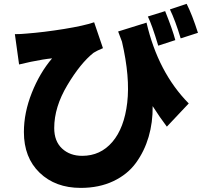

<svg xmlns="http://www.w3.org/2000/svg" viewBox="-20 -875 1040 977"><path d="M987.3 -708 899.4 -679.7Q872.1 -770.5 844.7 -827.1L929.7 -855.5Q958 -799.8 987.3 -708ZM872.1 -670.9 785.2 -642.6Q752.9 -750 732.4 -791L820.3 -818.4Q858.4 -723.6 872.1 -670.9ZM581.1 -714.8 725.6 -759.8Q784.2 -506.8 940.4 -348.6L829.1 -230.5Q794.9 -275.4 756.8 -335Q757.8 -252 736.3 -178.7Q714.8 -105.5 671.9 -46.4Q628.9 12.7 556.6 46.9Q484.4 81.1 390.6 81.1Q261.7 81.1 181.6 3.9Q101.6 -73.2 101.6 -203.1Q101.6 -301.8 142.1 -403.3Q182.6 -504.9 245.1 -578.1Q203.1 -574.2 136.7 -560.5Q126 -558.6 77.1 -546.9L55.7 -701.2Q85.9 -701.2 114.3 -704.1Q203.1 -710.9 305.7 -727.5Q408.2 -744.1 459 -761.7L503.9 -629.9Q472.7 -617.2 456.1 -606.4Q389.6 -553.7 322.8 -441.9Q255.9 -330.1 255.9 -223.6Q255.9 -156.2 295.9 -119.1Q335.9 -82 398.4 -82Q491.2 -82 551.8 -152.8Q612.3 -223.6 627.4 -352.5Q642.6 -481.4 600.6 -663.1Q596.7 -672.9 590.3 -690.4Q584 -708 581.1 -714.8Z"/></svg>

Font: Gen Shin Gothic Heavy
Style: Bold
Weight: 900
Designer: [Source Han Sans]
Ryoko NISHIZUKA  (kana & ideographs); Paul D. Hunt (Latin, Greek & Cyrillic); Wenlong ZHANG  (bopomofo
Version: Version 1.002.20150607